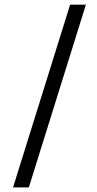

<svg xmlns="http://www.w3.org/2000/svg" viewBox="-20 -773 416 824"><path d="M280.9 -752.9 36 31.2H103.8L348.6 -752.9Z"/></svg>

Font: Diatome
Style: Regular
Weight: 400
Designer: 15.100.17
Foundry: 15.100.17
Version: Version 1.008;Fontself Maker 3.5.8